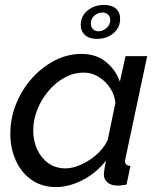

<svg xmlns="http://www.w3.org/2000/svg" viewBox="-20 -750 646 780"><path d="M208 10Q150 10 108 -19.5Q66 -49 44 -98.5Q22 -148 22 -207Q22 -270 45.5 -328Q69 -386 109.5 -431.5Q150 -477 202 -504Q254 -531 311 -531Q371 -531 411 -498Q451 -465 467 -418L490 -522H578L490 -108Q489 -104 488.5 -101Q488 -98 488 -95Q488 -77 510 -76L494 0Q483 1 474.5 2.5Q466 4 459 4Q431 4 416.5 -9Q402 -22 402 -41Q402 -47 403 -55Q404 -63 406 -74Q408 -85 411 -98Q372 -48 316.5 -19Q261 10 208 10ZM246 -66Q268 -66 293.5 -75Q319 -84 343.5 -100Q368 -116 388 -137.5Q408 -159 418 -183L449 -333Q445 -367 426 -394.5Q407 -422 379.5 -438.5Q352 -455 321 -455Q279 -455 242 -434.5Q205 -414 176.5 -380Q148 -346 131.5 -304.5Q115 -263 115 -221Q115 -178 131 -143Q147 -108 176.5 -87Q206 -66 246 -66ZM308 -648Q308 -685 336 -707.5Q364 -730 403 -730Q434 -730 451 -715Q468 -700 468 -674Q468 -638 441 -615Q414 -592 373 -592Q343 -592 325.5 -607.5Q308 -623 308 -648ZM396 -699Q378 -699 363.5 -686.5Q349 -674 349 -654Q349 -641 357.5 -632Q366 -623 380 -623Q397 -623 412.5 -636Q428 -649 428 -668Q428 -682 419 -690.5Q410 -699 396 -699Z"/></svg>

Font: Raleway Thin Medium
Style: Italic
Weight: 500
Italic angle: -12°
Version: Version 4.026